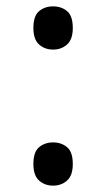

<svg xmlns="http://www.w3.org/2000/svg" viewBox="-20 -570 334 604"><path d="M147 -414Q121 -414 103 -430Q85 -446 85 -482Q85 -520 103 -535Q121 -550 147 -550Q173 -550 191 -535Q209 -520 209 -482Q209 -446 191 -430Q173 -414 147 -414ZM147 14Q121 14 103 -2Q85 -18 85 -54Q85 -92 103 -107Q121 -122 147 -122Q173 -122 191 -107Q209 -92 209 -54Q209 -18 191 -2Q173 14 147 14Z"/></svg>

Font: lbangla05
Style: Book
Weight: 400
Designer: Jelle Bosma - Monotype Design Team
Foundry: Monotype Imaging Inc.
Version: Version 2.003